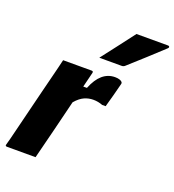

<svg xmlns="http://www.w3.org/2000/svg" viewBox="-144 -919 936 1031"><g transform="rotate(20 324.0 -403.5)"><path d="M176 0H13Q1 0 5 -11Q7 -16 15 -48Q23 -80 35 -128.5Q47 -177 61 -233.5Q75 -290 88.5 -344.5Q102 -399 113 -442Q120 -469 126 -494Q132 -519 137 -540H300Q311 -540 308 -529Q303 -508 297.5 -486.5Q292 -465 287 -444H308Q350 -550 431 -550Q446 -550 456.5 -546.5Q467 -543 471 -538Q475 -534 474 -528Q464 -489 455.5 -456.5Q447 -424 436 -386H416Q403 -391 390 -393.5Q377 -396 363 -396Q336 -396 311.5 -385Q287 -374 262 -345Q241 -259 219.5 -172.5Q198 -86 176 0ZM459 -807H640Q646 -807 647.5 -802Q649 -797 643 -792Q597 -749 554.5 -710.5Q512 -672 462 -627Q454 -619 443 -619H315Q351 -666 387 -712.5Q423 -759 459 -807Z"/></g></svg>

Font: Recursive Sn Lnr St XBd
Style: Italic
Weight: 800
Italic angle: -15°
Version: Version 1.079;hotconv 1.0.112;makeotfexe 2.5.65598; ttfautoh